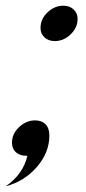

<svg xmlns="http://www.w3.org/2000/svg" viewBox="-29 -538 300 673"><path d="M144 -63Q144 -3 100 47.5Q56 98 -9 115Q52 73 67 8H63Q40 8 26.5 -4.5Q13 -17 13 -38Q13 -69 38 -92.5Q63 -116 94 -116Q117 -116 130.5 -102.5Q144 -89 144 -63ZM113 -440Q113 -471 137.5 -494.5Q162 -518 193 -518Q215 -518 229 -505Q243 -492 243 -472Q243 -441 218.5 -417.5Q194 -394 163 -394Q141 -394 127 -407Q113 -420 113 -440Z"/></svg>

Font: Srisakdi
Style: Bold
Weight: 700
Designer: Cadson Demak Co.,Ltd.
Foundry: Cadson Demak Co.,Ltd.
Version: Version 1.000